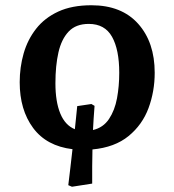

<svg xmlns="http://www.w3.org/2000/svg" viewBox="-20 -556 663 731"><path d="M254 155 240 149Q244 116 248 82Q252 48 256 12Q157 0 106 -69Q55 -138 55 -243Q55 -300 70 -352.5Q85 -405 117.5 -446.5Q150 -488 202 -512Q254 -536 328 -536Q443 -536 506 -465.5Q569 -395 569 -279Q569 -208 545.5 -144.5Q522 -81 469.5 -38Q417 5 332 13Q331 47 331 78Q331 109 331 143ZM334 -61Q373 -70 395 -103Q417 -136 425.5 -182Q434 -228 434 -279Q434 -367 406.5 -416Q379 -465 318 -465Q269 -465 241.5 -436Q214 -407 202.5 -356.5Q191 -306 191 -239Q191 -169 209.5 -124Q228 -79 265 -64Q267 -86 269.5 -107.5Q272 -129 274 -152L328 -160L340 -153Q338 -127 336.5 -104.5Q335 -82 334 -61Z"/></svg>

Font: Literata 7pt SemiBold
Style: Italic
Weight: 600
Italic angle: -2°
Designer: Latin by Veronika Burian and Jose Scaglione. Greek by Irene Vlachou. Cyrillic by Vera Evstafieva
Foundry: TypeTogether
Version: Version 3.002